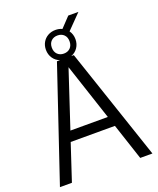

<svg xmlns="http://www.w3.org/2000/svg" viewBox="-174 -1086 983 1191"><g transform="rotate(-20 317.0 -491.0)"><path d="M462 -240.5H170L90.5 0H11.5L261 -740H281.5Q254 -750 237.5 -774.2Q221 -798.5 221 -830Q221 -857.5 233.5 -879.2Q246 -901 268.2 -913.5Q290.5 -926 318.5 -926Q340.5 -926 362 -917L424 -982.5H491L398 -887.5Q416 -862.5 416 -830Q416 -798.5 399.5 -774.2Q383 -750 355.5 -740H372.5L622 0H541.5ZM318.5 -770Q344.5 -770 360.8 -786.2Q377 -802.5 377 -830Q377 -857.5 360.8 -873.5Q344.5 -889.5 318.5 -889.5Q292.5 -889.5 276.2 -873.5Q260 -857.5 260 -830Q260 -802.5 276.2 -786.2Q292.5 -770 318.5 -770ZM192.5 -307.5H439.5L316 -681Z"/></g></svg>

Font: Encode Sans Semi Condensed
Style: Regular
Weight: 400
Width: 4
Designer: Multiple Designers
Foundry: Impallari Type
Version: Version 2.000